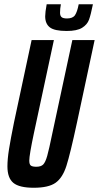

<svg xmlns="http://www.w3.org/2000/svg" viewBox="-20 -877 466 905"><path d="M15 -93Q15 -127 22.5 -174Q30 -221 46 -300L129 -688H234L140 -250Q118 -146 118 -120Q118 -102 125.5 -96.5Q133 -91 151 -91Q173 -91 183.5 -101.5Q194 -112 202.5 -142Q211 -172 227 -250L321 -688H426L343 -300Q311 -151 293 -95Q275 -39 242 -15.5Q209 8 139 8Q71 8 43 -15Q15 -38 15 -93ZM193 -800Q193 -819 200 -857H267Q263 -836 263 -817Q263 -803 270 -796.5Q277 -790 296 -790Q323 -790 333.5 -805.5Q344 -821 351 -857H418Q408 -807 399.5 -784Q391 -761 367 -746Q343 -731 294 -731Q237 -731 215 -748Q193 -765 193 -800Z"/></svg>

Font: Saira Ultra Condensed
Style: Bold Italic
Weight: 700
Width: 1
Italic angle: -12°
Designer: Hector Gatti with collaboration of the Omnibus-Type team
Foundry: Omnibus-Type
Version: Version 1.001; ttfautohint (v1.8)